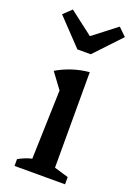

<svg xmlns="http://www.w3.org/2000/svg" viewBox="-143 -795 591 850"><g transform="rotate(20 152.5 -369.5)"><path d="M41 0V-32Q55 -40 70.5 -46.5Q86 -53 104 -57L114 -382L60 -455Q94 -475 132 -487.5Q170 -500 212 -504V-54L279 -34V0ZM126 -580 9 -703 47 -739 158 -654 268 -739 305 -703 189 -580Z"/></g></svg>

Font: Piazzolla Thin SemiBold
Style: Regular
Weight: 600
Version: Version 2.005